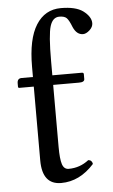

<svg xmlns="http://www.w3.org/2000/svg" viewBox="-52 -734 459 780"><g transform="rotate(-5 177.5 -344.0)"><path d="M88.9 -471.2Q88.9 -584 125 -641.1Q161.1 -698.2 226.1 -698.2Q286.1 -698.2 315.9 -676.8Q348.1 -652.8 348.1 -626Q348.1 -610.8 334 -597.9Q319.8 -585 307.1 -585Q281.2 -585 267.1 -617.2Q255.9 -646 246.8 -655Q237.8 -664.1 216.8 -664.1Q189.9 -664.1 179 -629.6Q168 -595.2 168 -485.8V-429.2H288.1Q295.9 -429.2 295.9 -422.9V-402.8Q295.9 -389.6 272 -390.1H168V-137.2Q168 -88.4 175 -66.7Q182.1 -44.9 201.2 -44.9Q247.1 -44.9 283.2 -73.2Q298.3 -72.3 300.8 -56.2Q241.7 9.8 166 9.8Q88.9 9.8 88.9 -88.9V-390.1H29.8Q24.9 -390.1 24.9 -396V-409.2Q24.9 -429.2 43 -429.2H88.9Z"/></g></svg>

Font: Linux Libertine
Style: Regular
Weight: 400
Designer: Philipp H. Poll
Foundry: Philipp H. Poll
Version: Version 5.3.0 ; ttfautohint (v0.9)